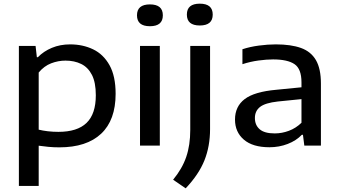

<svg xmlns="http://www.w3.org/2000/svg" viewBox="-20 -794 1846 1047"><path d="M83 220V-543.5H174L181 -482H186.5Q218 -514.5 263 -533.2Q308 -552 362.5 -552Q431.5 -552 487.8 -525Q544 -498 577.2 -438.5Q610.5 -379 610.5 -282.5Q610.5 -139 531.5 -64.8Q452.5 9.5 303.5 9.5Q273 9.5 244 6.8Q215 4 191 0.5V220ZM298.5 -75Q401.5 -75 452 -123.8Q502.5 -172.5 502.5 -274.5Q502.5 -344.5 481.2 -385.8Q460 -427 422.8 -445.2Q385.5 -463.5 337 -463.5Q297.5 -463.5 259 -448.8Q220.5 -434 191 -398.5V-87Q213 -81.5 241 -78.2Q269 -75 298.5 -75Z M743.5 0V-543.5H851.5V0ZM797.5 -651Q727 -651 727 -710.5Q727 -770 797.5 -770Q868 -770 868 -710.5Q868 -651 797.5 -651Z M992.5 233 924 186Q973.5 126 995.5 61.8Q1017.5 -2.5 1017.5 -85.5V-543.5H1125.5V-90Q1125.5 3.5 1094.8 80.5Q1064 157.5 992.5 233ZM1069.5 -655Q999 -655 999 -714.5Q999 -774 1069.5 -774Q1140 -774 1140 -714.5Q1140 -655 1069.5 -655Z M1449.5 9Q1358 9 1309.8 -32.5Q1261.5 -74 1261.5 -142Q1261.5 -213.5 1314.5 -253.8Q1367.5 -294 1487 -304.5L1624 -318V-345Q1624 -418.5 1586 -444.2Q1548 -470 1469 -470Q1433.5 -470 1389.2 -464Q1345 -458 1302 -444V-525.5Q1343 -539 1391.8 -545.5Q1440.5 -552 1484 -552Q1566.5 -552 1621 -532.5Q1675.5 -513 1702.8 -466.2Q1730 -419.5 1730 -338.5V0H1639.5L1632 -59H1626Q1595.5 -27 1548.8 -9Q1502 9 1449.5 9ZM1370 -150.5Q1370 -111.5 1396.2 -89Q1422.5 -66.5 1478 -66.5Q1517.5 -66.5 1555.5 -80.8Q1593.5 -95 1624 -124.5V-253.5L1495 -240.5Q1426.5 -233 1398.2 -211Q1370 -189 1370 -150.5Z"/></svg>

Font: Encode Sans Expanded Medium
Style: Regular
Weight: 500
Width: 7
Designer: Multiple Designers
Foundry: Impallari Type
Version: Version 3.000; ttfautohint (v1.8.3) -l 8 -r 50 -G 200 -x 14 